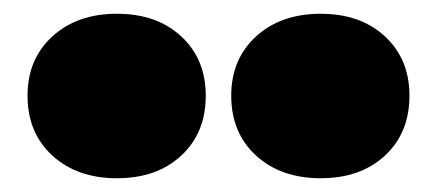

<svg xmlns="http://www.w3.org/2000/svg" viewBox="-20 -1009 631 279"><path d="M20 -870Q20 -923 56 -956Q92 -989 150 -989Q208 -989 243.5 -956Q279 -923 279 -870Q279 -816 243.5 -783Q208 -750 150 -750Q92 -750 56 -783Q20 -816 20 -870ZM316 -870Q316 -923 352 -956Q388 -989 446 -989Q504 -989 539.5 -956Q575 -923 575 -870Q575 -816 539.5 -783Q504 -750 446 -750Q388 -750 352 -783Q316 -816 316 -870Z"/></svg>

Font: Exile
Style: Regular
Weight: 400
Designer: Bartłomiej Rózga @rozgatype
Version: Version 1.000; ttfautohint (v1.8.4.7-5d5b)